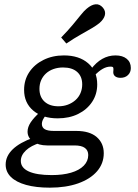

<svg xmlns="http://www.w3.org/2000/svg" viewBox="-20 -685 647 898"><path d="M212.9 192.7Q148.4 192.7 102 179.8Q55.6 166.9 31 142.7Q6.5 118.5 6.5 84.7Q6.5 45.2 39.5 13.3Q72.6 -18.5 136.3 -41.1L167.7 -16.9Q125 -4 101.2 18.5Q77.4 41.1 77.4 67.7Q77.4 100 114.5 116.9Q151.6 133.9 221.8 133.9Q274.2 133.9 312.5 122.6Q350.8 111.3 371.8 89.9Q392.7 68.5 392.7 40.3Q392.7 18.5 377 6.9Q361.3 -4.8 328.2 -4.8H200.8Q160.5 -4.8 134.7 -23Q108.9 -41.1 108.9 -69.4Q108.9 -90.3 123.4 -112.5Q137.9 -134.7 168.5 -162.1L195.2 -146.8Q184.7 -133.9 180.2 -124.2Q175.8 -114.5 175.8 -105.6Q175.8 -88.7 189.5 -80.6Q203.2 -72.6 232.3 -72.6H337.1Q399.2 -72.6 432.3 -44Q465.3 -15.3 465.3 31.5Q465.3 79.8 433.9 116.1Q402.4 152.4 345.6 172.6Q288.7 192.7 212.9 192.7ZM250 -131.5Q178.2 -131.5 135.5 -167.7Q92.7 -204 92.7 -264.5Q92.7 -311.3 116.9 -347.6Q141.1 -383.9 183.5 -404.8Q225.8 -425.8 279 -425.8Q350 -425.8 392.3 -389.1Q434.7 -352.4 434.7 -290.3Q434.7 -244.4 410.9 -208.5Q387.1 -172.6 345.6 -152Q304 -131.5 250 -131.5ZM253.2 -187.9Q277.4 -187.9 297.6 -195.6Q317.7 -203.2 333.1 -216.9Q348.4 -230.6 356.5 -249.6Q364.5 -268.5 364.5 -290.3Q364.5 -327.4 341.1 -348.4Q317.7 -369.4 275 -369.4Q250.8 -369.4 230.2 -362.1Q209.7 -354.8 195.2 -341.5Q180.6 -328.2 172.6 -310.1Q164.5 -291.9 164.5 -269.4Q164.5 -231.5 188.3 -209.7Q212.1 -187.9 253.2 -187.9ZM543.5 -321Q528.2 -321 519 -327.8Q509.7 -334.7 509.7 -347.6Q509.7 -350 510.1 -352.8Q510.5 -355.6 510.5 -358.5Q510.5 -361.3 510.5 -362.9Q510.5 -369.4 507.7 -371.4Q504.8 -373.4 496.8 -373.4Q479 -373.4 460.9 -363.3Q442.7 -353.2 421.8 -331.5L405.6 -361.3Q429.8 -393.5 458.5 -409.7Q487.1 -425.8 520.2 -425.8Q553.2 -425.8 572.6 -410.1Q591.9 -394.4 591.9 -366.9Q591.9 -346.8 578.6 -333.9Q565.3 -321 543.5 -321ZM290.3 -481.5 266.1 -509.7Q296.8 -541.1 319.4 -568.1Q341.9 -595.2 358.1 -615.3Q374.2 -635.5 385.5 -644.4Q407.3 -662.9 426.6 -664.9Q446 -666.9 461.3 -649.2Q475 -633.1 470.6 -614.1Q466.1 -595.2 444.4 -576.6Q431.5 -566.1 409.7 -553.2Q387.9 -540.3 357.7 -523.4Q327.4 -506.5 290.3 -481.5Z"/></svg>

Font: Playfair 5pt SemiExpanded Light
Style: Italic
Weight: 300
Width: 6
Italic angle: -15.6°
Designer: Claus Eggers Sørensen
Foundry: Claus Eggers Sørensen
Version: Version 2.203